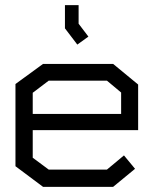

<svg xmlns="http://www.w3.org/2000/svg" viewBox="-20 -725 596 745"><path d="M107 -220V-113L169 -67H395L461 -122L504 -70L419 0H147L40 -80V-399L147 -477H419L516 -397V-220ZM450 -366 395 -412H169L107 -365V-283H450ZM232 -615V-705H285V-633L323 -583L280 -552Z"/></svg>

Font: Turret Road Medium
Style: Regular
Weight: 500
Designer: Noponies
Foundry: Noponies
Version: Version 1.001; ttfautohint (v1.8)